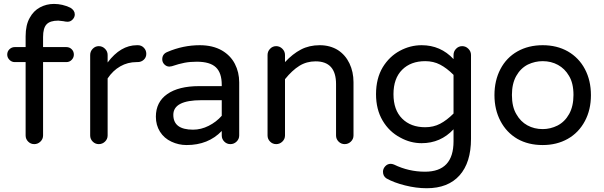

<svg xmlns="http://www.w3.org/2000/svg" viewBox="-20 -744 3141 999"><path d="M113.3 -39.1V-420.9H56.6Q41 -420.9 29.3 -432.6Q17.6 -444.3 17.6 -460Q17.6 -476.6 29.3 -487.8Q41 -499 56.6 -499H113.3V-554.7Q113.3 -614.3 134.8 -651.4Q154.3 -687.5 188 -705.6Q221.7 -723.6 260.7 -723.6Q304.7 -723.6 345.7 -704.1Q369.1 -690.4 369.1 -668.9Q369.1 -654.3 357.9 -642.6Q346.7 -630.9 332 -630.9Q321.3 -630.9 309.6 -633.8L283.2 -636.7Q240.2 -636.7 222.2 -617.2Q204.1 -597.7 204.1 -551.8V-499H325.2Q341.8 -499 353 -487.8Q364.3 -476.6 364.3 -460Q364.3 -444.3 353 -432.6Q341.8 -420.9 325.2 -420.9H204.1V-39.1Q204.1 -20.5 190.4 -7.3Q176.8 5.9 158.2 5.9Q139.6 5.9 126.5 -7.3Q113.3 -20.5 113.3 -39.1Z M449.2 -39.1V-458Q449.2 -476.6 462.4 -490.2Q475.6 -503.9 494.1 -503.9Q512.7 -503.9 526.4 -490.2Q540 -476.6 540 -458V-418.9Q607.4 -508.8 692.4 -508.8H697.3Q715.8 -508.8 728.5 -495.6Q741.2 -482.4 741.2 -463.9Q741.2 -445.3 728 -433.1Q714.8 -420.9 695.3 -420.9H690.4Q644.5 -420.9 606 -398.9Q567.4 -377 540 -335.9V-39.1Q540 -20.5 526.4 -7.3Q512.7 5.9 494.1 5.9Q475.6 5.9 462.4 -7.3Q449.2 -20.5 449.2 -39.1Z M872.1 -6.8Q834 -24.4 812.5 -58.6Q791 -92.8 791 -136.7Q791 -212.9 850.1 -254.4Q909.2 -295.9 1016.6 -295.9H1133.8V-302.7Q1133.8 -365.2 1103 -394Q1072.3 -422.9 1003.9 -422.9Q968.8 -422.9 940.4 -417.5Q912.1 -412.1 874 -399.4L861.3 -397.5Q846.7 -397.5 835.4 -408.7Q824.2 -419.9 824.2 -435.5Q824.2 -462.9 850.6 -473.6Q932.6 -508.8 1019.5 -508.8Q1086.9 -508.8 1134.8 -481.4Q1179.7 -455.1 1202.1 -411.6Q1224.6 -368.2 1224.6 -315.4V-39.1Q1224.6 -20.5 1210.9 -7.3Q1197.3 5.9 1178.7 5.9Q1160.2 5.9 1147 -7.3Q1133.8 -20.5 1133.8 -39.1V-62.5Q1063.5 10.7 951.2 10.7Q909.2 10.7 872.1 -6.8ZM1133.8 -141.6V-222.7H1028.3Q881.8 -222.7 881.8 -146.5Q881.8 -69.3 984.4 -69.3Q1026.4 -69.3 1065.9 -89.4Q1105.5 -109.4 1133.8 -141.6Z M1372.1 -39.1V-458Q1372.1 -476.6 1385.3 -490.2Q1398.4 -503.9 1417 -503.9Q1435.5 -503.9 1449.2 -490.2Q1462.9 -476.6 1462.9 -458V-420.9Q1502.9 -463.9 1545.9 -486.3Q1588.9 -508.8 1643.6 -508.8Q1697.3 -508.8 1738.3 -483.4Q1777.3 -458 1798.3 -414.1Q1819.3 -370.1 1819.3 -316.4V-39.1Q1819.3 -20.5 1805.7 -7.3Q1792 5.9 1773.4 5.9Q1754.9 5.9 1741.7 -7.3Q1728.5 -20.5 1728.5 -39.1V-306.6Q1728.5 -424.8 1622.1 -424.8Q1575.2 -424.8 1537.6 -401.4Q1500 -377.9 1462.9 -332V-39.1Q1462.9 -20.5 1449.2 -7.3Q1435.5 5.9 1417 5.9Q1398.4 5.9 1385.3 -7.3Q1372.1 -20.5 1372.1 -39.1Z M1991.2 184.6Q1972.7 172.9 1972.7 149.4Q1972.7 133.8 1984.4 121.1Q1996.1 108.4 2012.7 108.4Q2020.5 108.4 2030.3 112.3Q2106.4 149.4 2191.4 149.4Q2339.8 149.4 2339.8 -8.8V-71.3Q2272.5 1 2173.8 1Q2115.2 1 2062.5 -28.3Q2004.9 -58.6 1970.7 -116.7Q1936.5 -174.8 1936.5 -253.9Q1936.5 -335.9 1971.7 -394.5Q2005.9 -450.2 2060.1 -479.5Q2114.3 -508.8 2173.8 -508.8Q2272.5 -508.8 2339.8 -436.5V-458Q2339.8 -476.6 2353 -490.2Q2366.2 -503.9 2384.8 -503.9Q2403.3 -503.9 2417 -490.2Q2430.7 -476.6 2430.7 -458V-21.5Q2430.7 101.6 2371.1 168.5Q2311.5 235.4 2200.2 235.4Q2145.5 235.4 2087.4 220.7Q2029.3 206.1 1991.2 184.6ZM2339.8 -153.3V-354.5Q2304.7 -389.6 2270 -407.7Q2235.4 -425.8 2192.4 -425.8Q2117.2 -425.8 2072.3 -380.9Q2027.3 -335.9 2027.3 -253.9Q2027.3 -171.9 2072.3 -127Q2117.2 -82 2192.4 -82Q2235.4 -82 2270 -100.1Q2304.7 -118.2 2339.8 -153.3Z M2671.9 -21.5Q2615.2 -54.7 2584 -114.3Q2552.7 -173.8 2552.7 -249Q2552.7 -325.2 2584 -384.8Q2615.2 -444.3 2672.4 -476.6Q2729.5 -508.8 2803.7 -508.8Q2877.9 -508.8 2934.6 -476.6Q2992.2 -443.4 3023.4 -384.3Q3054.7 -325.2 3054.7 -249Q3054.7 -172.9 3023.4 -114.3Q2991.2 -53.7 2934.1 -21.5Q2877 10.7 2803.7 10.7Q2728.5 10.7 2671.9 -21.5ZM2880.9 -90.8Q2918.9 -110.4 2941.4 -150.9Q2963.9 -191.4 2963.9 -250Q2963.9 -311.5 2940.4 -349.6Q2918.9 -386.7 2883.3 -406.2Q2847.7 -425.8 2803.7 -425.8Q2763.7 -425.8 2726.6 -408.2Q2688.5 -388.7 2666 -348.6Q2643.6 -308.6 2643.6 -250Q2643.6 -187.5 2667 -149.4Q2688.5 -111.3 2724.1 -91.8Q2759.8 -72.3 2803.7 -72.3Q2843.8 -72.3 2880.9 -90.8Z"/></svg>

Font: KTXP_ComRound
Style: Medium
Weight: 500
Version: Version 1.01;May 16, 2022;FontCreator 13.0.0.2683 64-bit